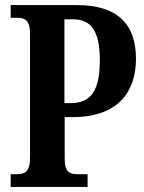

<svg xmlns="http://www.w3.org/2000/svg" viewBox="-20 -734 564 754"><path d="M22 0H324V-50H282C256 -50 234 -57 234 -111V-274H264C446 -274 514 -376 514 -503C514 -640 441 -714 282 -714H22V-664H50C75 -664 98 -656 98 -602V-116C98 -58 76 -50 47 -50H22ZM256 -329H233V-658H268C340 -658 372 -608 372 -499C372 -376 337 -329 256 -329Z"/></svg>

Font: Noto Serif Myanmar ExtraCondensed
Style: Bold
Weight: 700
Width: 2
Designer: Ben Mitchell and the Monotype Design Team
Foundry: Monotype Imaging Inc.
Version: Version 2.106